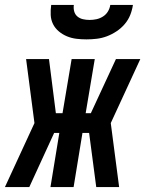

<svg xmlns="http://www.w3.org/2000/svg" viewBox="-58 -760 590 780"><path d="M-38 0 82 -260 48 -520H141L169 -300H196L233 -520H327L290 -300H311L413 -520H512L392 -260L426 0H333L304 -220H277L241 0H147L183 -220H162L61 0ZM293 -600Q272 -600 252 -602.5Q232 -605 214 -612.5Q196 -620 181 -632.5Q166 -645 157.5 -662Q149 -679 148 -699Q147 -719 150 -740H242Q240 -726 243.5 -713.5Q247 -701 256.5 -693Q266 -685 279 -682Q292 -679 306 -679Q320 -679 334 -682Q348 -685 360.5 -693Q373 -701 380.5 -713.5Q388 -726 390 -740H482Q479 -719 471 -699Q463 -679 448.5 -662Q434 -645 415 -632.5Q396 -620 376 -612.5Q356 -605 335 -602.5Q314 -600 293 -600Z"/></svg>

Font: Iosevka Oblique
Style: Bold
Weight: 700
Italic angle: -9°
Monospace: yes
Designer: Belleve Invis
Foundry: Belleve Invis
Version: Version 32.5.0; ttfautohint (v1.8.4)